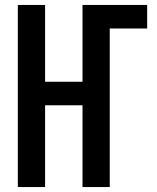

<svg xmlns="http://www.w3.org/2000/svg" viewBox="-20 -755 634 775"><path d="M52 0V-735H162V-425H313V-735H574V-640H423V0H313V-330H162V0Z"/></svg>

Font: Iosevka QP
Style: Bold
Weight: 700
Designer: Belleve Invis
Foundry: Belleve Invis
Version: Version 20.0.0; ttfautohint (v1.8.4)